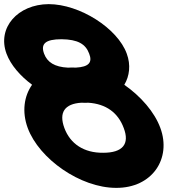

<svg xmlns="http://www.w3.org/2000/svg" viewBox="-246 -845 872 930"><path d="M-111.7 -225C-140.7 -303.7 -129.4 -379.6 -90.6 -434.5C-147.6 -476.7 -194.2 -530.1 -214.5 -585C-261 -711 -159.7 -824 -10.6 -825C140.1 -825 323.7 -708 368 -585C388.2 -530.4 381.5 -476.8 356.1 -434.3C435.3 -379 502.6 -302.7 530.8 -225C585.4 -77 491.6 66 316.5 65C142.8 65 -56.8 -76 -111.7 -225ZM-32.5 -585C-17.3 -543.9 18.2 -520.4 83.4 -517.3C89.7 -517.7 96.1 -518 102.6 -518C108.8 -518 115 -517.8 121.3 -517.5C184.7 -520.8 202.6 -542.8 186 -585C168.7 -632 130.7 -654 52.1 -655C-27.2 -655 -49.8 -632 -32.5 -585ZM182.2 -347.4C176.7 -347.1 171.2 -347 165.7 -347C160 -347 154.1 -347.2 148.3 -347.5C66.9 -342.5 38.1 -300 65.8 -225C94.2 -148 161 -104 253.8 -105C348.1 -105 383.2 -147 353.3 -225C325.6 -300.1 266.7 -341.7 182.2 -347.4Z"/></svg>

Font: Nordica Plus
Style: NordicaClassicBkExtOpObl
Weight: 900
Version: Version 1.01